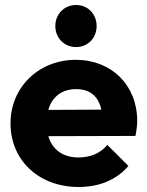

<svg xmlns="http://www.w3.org/2000/svg" viewBox="-20 -736 588 767"><path d="M294 11C376 11 445 -17 493 -73L409 -157C380 -123 341 -107 293 -107C232 -107 189 -138 173 -192L521 -193C526 -218 528 -236 528 -254C528 -395 426 -497 283 -497C135 -497 22 -388 22 -243C22 -95 136 11 294 11ZM173 -297C188 -350 228 -380 284 -380C339 -380 373 -352 385 -298ZM201 -632C201 -585 236 -548 284 -548C332 -548 366 -585 366 -632C366 -679 332 -716 284 -716C236 -716 201 -679 201 -632Z"/></svg>

Font: MV Cash
Style: Bold
Weight: 700
Designer: Rodrigo Fuenzalida
Foundry: fragTYPE
Version: Version 1.100;Glyphs 3.1.2 (3151)